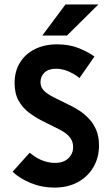

<svg xmlns="http://www.w3.org/2000/svg" viewBox="-20 -841 498 875"><path d="M342.4 -485.4Q328.5 -496.5 312.5 -505.6Q273.6 -527.8 235.4 -527.8Q201.4 -527.8 183 -510.4Q164.6 -493.1 164.6 -467.4Q164.6 -451.4 171.9 -438.9Q179.2 -426.4 193.1 -416.7Q206.9 -406.9 225.7 -397.2L300 -360.4Q318.8 -351.4 341 -337.2Q363.2 -322.9 384 -301.4Q404.9 -279.9 418.1 -249.7Q431.2 -219.4 431.2 -177.8Q431.2 -123.6 406.2 -80.2Q381.2 -36.8 335.8 -11.5Q290.3 13.9 227.1 13.9Q170.1 13.9 119.1 -7.3Q68.1 -28.5 37.5 -58.3L115.3 -145.1Q127.1 -135.4 140.3 -126.4Q184.7 -98.6 231.2 -98.6Q269.4 -98.6 291.3 -119.4Q313.2 -140.3 313.2 -170.1Q313.2 -194.4 301.7 -210.4Q290.3 -226.4 274.7 -236.8Q259 -247.2 247.2 -252.8L173.6 -289.6Q141.7 -305.6 112.5 -327.4Q83.3 -349.3 64.9 -381.9Q46.5 -414.6 46.5 -462.5Q46.5 -515.3 70.5 -554.9Q94.4 -594.4 138.2 -616.7Q181.9 -638.9 241 -638.9Q296.5 -638.9 339.9 -621.2Q383.3 -603.5 410.4 -583.3ZM172.9 -679.2 278.5 -820.8H428.5L285.4 -679.2Z"/></svg>

Font: co2trust
Style: Bold
Weight: 700
Designer: Kristian Moeller
Foundry: Dicotype
Version: Version 1.000